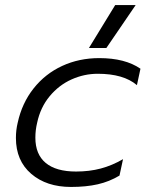

<svg xmlns="http://www.w3.org/2000/svg" viewBox="-20 -725 587 760"><path d="M436 -705H517L401 -535H332ZM43 -179Q43 -210 50 -239Q67 -317 113 -375Q159 -433 226 -464Q293 -495 373 -495Q475 -495 536 -453L522 -388Q469 -433 367 -433Q313 -433 263 -410.5Q213 -388 176.5 -344Q140 -300 127 -239Q120 -210 120 -180Q120 -114 161 -80Q202 -46 281 -46Q334 -46 379 -58Q424 -70 467 -95L453 -30Q413 -6 367 4.5Q321 15 261 15Q164 15 103.5 -37Q43 -89 43 -179Z"/></svg>

Font: Prompt Light
Style: Italic
Weight: 300
Italic angle: -12°
Designer: Katatrad Team
Foundry: CadsonDemak
Version: Version 1.000